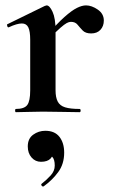

<svg xmlns="http://www.w3.org/2000/svg" viewBox="-20 -416 419 712"><path d="M161 -271 153 -284Q192 -329 219 -353Q246 -377 265 -386.5Q284 -396 299 -396Q320 -396 342.5 -380.5Q365 -365 365 -340Q365 -319 352.5 -305.5Q340 -292 318 -292Q297 -292 286.5 -303Q276 -314 267.5 -324.5Q259 -335 243 -335Q236 -335 227.5 -330.5Q219 -326 203.5 -312.5Q188 -299 161 -271ZM39 0Q36 0 36 -6Q36 -12 39 -12Q70 -12 81 -26.5Q92 -41 92 -81V-269Q92 -300 85 -314.5Q78 -329 61 -329Q52 -329 40 -325.5Q28 -322 13 -315Q9 -313 7 -319Q5 -325 7 -326L146 -394Q152 -396 153 -396Q164 -396 175 -372Q186 -348 186 -303V-81Q186 -55 194 -39.5Q202 -24 221.5 -18Q241 -12 275 -12Q279 -12 279 -6Q279 0 275 0Q248 0 213.5 -1Q179 -2 139 -2Q111 -2 85 -1Q59 0 39 0ZM142 275Q138 277 134.5 272.5Q131 268 135 265Q153 251 168 234.5Q183 218 183 198Q183 175 174 166Q165 157 151 156L178 137Q179 160 167.5 172Q156 184 132 184Q111 184 97 168Q83 152 83 127Q83 98 103 83.5Q123 69 148 69Q183 69 200.5 91.5Q218 114 218 150Q218 192 196 222Q174 252 142 275Z"/></svg>

Font: Cormorant Garamond Light
Style: Regular
Weight: 300
Designer: Christian Thalmann (Catharsis Fonts)
Foundry: Catharsis Fonts
Version: Version 4.001